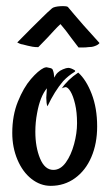

<svg xmlns="http://www.w3.org/2000/svg" viewBox="-20 -603 362 634"><path d="M20.5 -164.1Q20.5 -221.7 39.1 -267.6Q57.6 -313.5 82 -341.8Q106.4 -370.1 125 -378.9Q130.9 -380.9 133.8 -380.9Q135.7 -380.9 147.5 -377.9Q153.3 -376 154.3 -372.1Q158.2 -363.3 159.2 -346.7Q168 -366.2 187.5 -374Q199.2 -378.9 205.1 -378.9Q213.9 -378.9 226.6 -371.1Q230.5 -368.2 225.6 -365.2Q206.1 -353.5 188.5 -335Q160.2 -301.8 136.7 -252Q134.8 -255.9 133.8 -263.7L132.8 -280.3L134.8 -311.5Q112.3 -284.2 102.5 -229.5Q96.7 -199.2 96.7 -168Q96.7 -117.2 112.3 -79.6Q127.9 -42 156.2 -42Q179.7 -42 197.3 -66.4Q214.8 -90.8 224.6 -127Q234.4 -163.1 234.4 -196.3Q234.4 -232.4 228 -259.3Q221.7 -286.1 212.9 -300.8Q204.1 -315.4 196.3 -315.4Q186.5 -313.5 183.6 -310.5Q203.1 -339.8 238.3 -363.3Q264.6 -339.8 282.7 -293Q300.8 -246.1 300.8 -185.5Q300.8 -128.9 281.7 -84.5Q262.7 -40 227.5 -14.6Q192.4 10.7 147.5 10.7Q113.3 10.7 84 -12.2Q54.7 -35.2 37.6 -75.7Q20.5 -116.2 20.5 -164.1ZM204.1 -580.1Q210.9 -571.3 224.6 -555.7Q236.3 -542 256.3 -519Q276.4 -496.1 308.6 -460.9Q304.7 -455.1 293.9 -451.2Q289.1 -449.2 283.2 -448.2Q277.3 -447.3 270.5 -447.3Q264.6 -446.3 256.3 -446.3Q248 -446.3 239.3 -446.3Q226.6 -462.9 215.8 -477.1Q205.1 -491.2 197.3 -502Q187.5 -513.7 179.7 -523.4Q169.9 -514.6 159.2 -502.9Q149.4 -492.2 136.2 -478Q123 -463.9 106.4 -447.3Q95.7 -447.3 87.4 -448.7Q79.1 -450.2 71.3 -452.1Q62.5 -454.1 55.7 -456.1Q48.8 -457 44.9 -459Q36.1 -462.9 37.1 -462.9Q87.9 -514.6 119.1 -544.9Q136.7 -562.5 151.4 -575.2Q154.3 -578.1 162.1 -580.1Q169.9 -582 178.7 -582.5Q187.5 -583 194.8 -582.5Q202.1 -582 204.1 -580.1Z"/></svg>

Font: BKP Parklife Display
Style: Regular
Weight: 400
Designer: Font Diner, Inc.; LA MECHKY PLUS GmbH
Foundry: Font Diner, Inc.; LA MECHKY PLUS GmbH
Version: Version 1.007